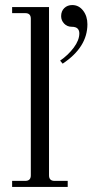

<svg xmlns="http://www.w3.org/2000/svg" viewBox="-20 -740 374 760"><path d="M222 -676Q222 -696 234.5 -708Q247 -720 266 -720Q292 -720 309 -698Q326 -676 326 -644Q326 -553 228 -488L218 -500Q250 -522 272 -551.5Q294 -581 294 -608Q294 -619 288 -626Q281 -634 264 -634Q246 -634 234 -646.5Q222 -659 222 -676ZM28 0V-24H80Q102 -24 102 -46V-666Q102 -688 80 -688H28V-712H174V-46Q174 -24 196 -24H248V0Z"/></svg>

Font: Old Standard TT
Style: Regular
Weight: 400
Designer: Alexey Kryukov <alexios@thessalonica.org.ru>
Version: Version 2.2